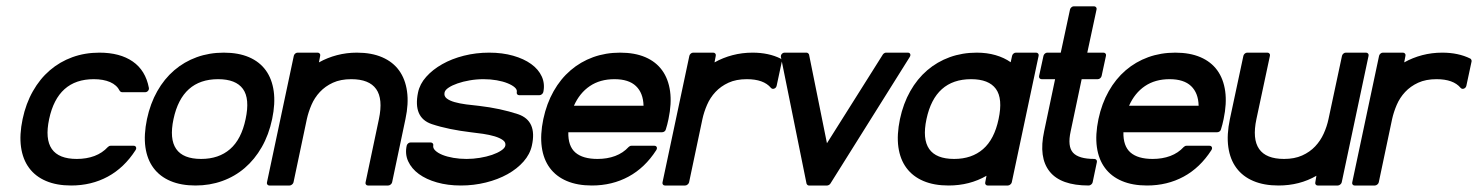

<svg xmlns="http://www.w3.org/2000/svg" viewBox="-20 -567 4596 597"><path d="M289.1 -403.3Q353 -403.3 392.8 -375.7Q432.6 -348.1 442.9 -293.9Q443.8 -288.6 440.2 -284.4Q436.5 -280.3 431.2 -280.3H359.9Q357.9 -280.3 355.7 -281.5Q353.5 -282.7 352.5 -284.2Q343.3 -302.7 322.3 -311.8Q301.3 -320.8 271.5 -320.8Q159.2 -320.8 132.8 -196.8Q106.4 -72.8 218.8 -72.8Q249 -72.8 273.7 -82Q298.3 -91.3 315.4 -109.9Q319.3 -113.8 324.2 -113.8H395.5Q400.9 -113.8 402.8 -109.6Q404.8 -105.5 401.4 -100.1Q366.2 -45.4 315.2 -17.8Q264.2 9.8 201.2 9.8Q156.2 9.8 123.3 -4.2Q90.3 -18.1 70.6 -44.7Q50.8 -71.3 45.4 -109.6Q40 -147.9 50.3 -196.8Q60.5 -245.1 82.3 -283.4Q104 -321.8 135 -348.4Q166 -375 205.1 -389.2Q244.1 -403.3 289.1 -403.3Z M675.8 -403.3Q721.2 -403.3 754.2 -389.2Q787.1 -375 806.4 -348.4Q825.7 -321.8 831.1 -283.4Q836.4 -245.1 826.2 -196.8Q815.9 -147.9 793.9 -109.6Q772 -71.3 741 -44.7Q710 -18.1 671.1 -4.2Q632.3 9.8 587.9 9.8Q543 9.8 510 -4.2Q477.1 -18.1 457.3 -44.7Q437.5 -71.3 432.1 -109.6Q426.8 -147.9 437 -196.8Q447.3 -245.1 469 -283.4Q490.7 -321.8 521.7 -348.4Q552.7 -375 591.8 -389.2Q630.9 -403.3 675.8 -403.3ZM735.4 -290.5Q713.4 -320.8 658.2 -320.8Q545.9 -320.8 519.5 -196.8Q493.2 -72.8 605.5 -72.8Q660.2 -72.8 695.3 -103.3Q730.5 -133.8 743.7 -196.8Q757.3 -260.3 735.4 -290.5Z M967.8 -403.3Q971.7 -403.3 974.1 -400.4Q976.6 -397.5 975.6 -393.6L971.7 -373Q998 -387.7 1027.8 -395.5Q1057.6 -403.3 1089.8 -403.3Q1135.3 -403.3 1168.5 -388.9Q1201.7 -374.5 1220.9 -347.9Q1240.2 -321.3 1245.6 -283Q1251 -244.6 1240.7 -196.8L1199.2 0Q1198.2 3.9 1194.6 6.8Q1190.9 9.8 1187 9.8H1124Q1120.1 9.8 1117.9 6.8Q1115.7 3.9 1116.7 0L1158.2 -196.8Q1171.4 -259.3 1149.7 -290Q1127.9 -320.8 1072.3 -320.8Q1039.1 -320.8 1015.1 -309.8Q991.2 -298.8 974.6 -281Q958 -263.2 948.5 -241Q939 -218.8 934.1 -196.8L892.6 0Q891.6 3.9 887.9 6.8Q884.3 9.8 880.4 9.8H817.4Q813.5 9.8 811.3 6.8Q809.1 3.9 810.1 0L893.6 -393.6Q894.5 -397.5 897.9 -400.4Q901.4 -403.3 905.3 -403.3Z M1594.2 -271Q1590.3 -271 1588.1 -273.9Q1585.9 -276.9 1586.9 -280.8Q1588.4 -288.1 1580.6 -295.2Q1572.8 -302.2 1558.3 -308.1Q1543.9 -314 1524.4 -317.4Q1504.9 -320.8 1483.4 -320.8Q1461.4 -320.8 1440.4 -317.1Q1419.4 -313.5 1402.6 -307.6Q1385.7 -301.8 1374.8 -294.4Q1363.8 -287.1 1362.3 -279.3Q1359.9 -268.1 1368.9 -261Q1377.9 -253.9 1393.6 -249.5Q1409.2 -245.1 1429.4 -242.4Q1449.7 -239.7 1469.7 -237.8Q1536.1 -230 1590.8 -211.9Q1650.9 -191.4 1633.8 -114.3Q1627.9 -87.4 1607.9 -64.7Q1587.9 -42 1558.1 -25.4Q1528.3 -8.8 1490.7 0.5Q1453.1 9.8 1413.1 9.8Q1372.1 9.8 1338.6 0.2Q1305.2 -9.3 1282.5 -25.9Q1259.8 -42.5 1249.3 -65.2Q1238.8 -87.9 1244.6 -114.3Q1245.6 -118.2 1249 -121.1Q1252.4 -124 1256.3 -124H1319.3Q1323.2 -124 1325.7 -121.1Q1328.1 -118.2 1327.1 -114.3Q1325.7 -106.4 1333.5 -98.9Q1341.3 -91.3 1355.7 -85.4Q1370.1 -79.6 1389.6 -76.2Q1409.2 -72.8 1430.7 -72.8Q1451.2 -72.8 1471.9 -76.2Q1492.7 -79.6 1509.8 -85.4Q1526.9 -91.3 1538.3 -98.9Q1549.8 -106.4 1551.3 -114.3Q1553.2 -124.5 1543.7 -131.3Q1534.2 -138.2 1518.1 -143.1Q1502 -147.9 1481.9 -150.9Q1461.9 -153.8 1443.8 -155.8Q1411.1 -159.7 1379.9 -166Q1348.6 -172.4 1322.3 -181.2Q1263.7 -201.2 1279.8 -279.3Q1285.2 -305.7 1305.2 -328.1Q1325.2 -350.6 1355 -367.4Q1384.8 -384.3 1422.4 -393.8Q1460 -403.3 1501 -403.3Q1542 -403.3 1575.4 -393.8Q1608.9 -384.3 1631.6 -367.9Q1654.3 -351.6 1664.6 -329.1Q1674.8 -306.6 1669.4 -280.8Q1668.5 -276.9 1664.8 -273.9Q1661.1 -271 1657.2 -271Z M1908.2 -403.3Q1953.6 -403.3 1986.6 -389.2Q2019.5 -375 2038.8 -348.4Q2058.1 -321.8 2063.5 -283.4Q2068.8 -245.1 2058.6 -196.8Q2056.6 -188 2054.7 -179.9Q2052.7 -171.9 2050.3 -164.6Q2049.3 -160.6 2045.9 -158.2Q2042.5 -155.8 2038.6 -155.8H1747.1Q1746.1 -112.8 1769 -92.8Q1792 -72.8 1837.9 -72.8Q1868.2 -72.8 1892.8 -82Q1917.5 -91.3 1934.6 -109.9Q1938.5 -113.8 1943.4 -113.8H2014.6Q2020 -113.8 2022 -109.6Q2023.9 -105.5 2020.5 -100.1Q1985.4 -45.4 1934.3 -17.8Q1883.3 9.8 1820.3 9.8Q1775.4 9.8 1742.4 -4.2Q1709.5 -18.1 1689.7 -44.7Q1669.9 -71.3 1664.6 -109.6Q1659.2 -147.9 1669.4 -196.8Q1679.7 -245.1 1701.4 -283.4Q1723.1 -321.8 1754.2 -348.4Q1785.2 -375 1824.2 -389.2Q1863.3 -403.3 1908.2 -403.3ZM1981 -238.3Q1980 -277.8 1957.5 -299.3Q1935.1 -320.8 1890.6 -320.8Q1845.7 -320.8 1814 -299.3Q1782.2 -277.8 1764.6 -238.3Z M2197.8 -403.3Q2201.7 -403.3 2204.1 -400.4Q2206.5 -397.5 2205.6 -393.6L2201.7 -373Q2228 -387.7 2257.8 -395.5Q2287.6 -403.3 2319.8 -403.3Q2370.1 -403.3 2407.2 -384.8Q2409.2 -383.8 2410.4 -381.1Q2411.6 -378.4 2411.1 -376L2395 -300.8Q2393.6 -293.9 2387.5 -291.5Q2381.3 -289.1 2377 -293.9Q2354.5 -320.8 2302.2 -320.8Q2269 -320.8 2245.1 -309.8Q2221.2 -298.8 2204.6 -281Q2188 -263.2 2178.5 -241Q2168.9 -218.8 2164.1 -196.8L2122.6 0Q2121.6 3.9 2117.9 6.8Q2114.3 9.8 2110.4 9.8H2047.4Q2043.5 9.8 2041.3 6.8Q2039.1 3.9 2040 0L2123.5 -393.6Q2124.5 -397.5 2127.9 -400.4Q2131.3 -403.3 2135.3 -403.3Z M2487.8 -403.3Q2490.2 -403.3 2492.4 -401.6Q2494.6 -399.9 2495.6 -397.5L2551.3 -121.6Q2595.2 -191.4 2638.2 -259.5Q2681.2 -327.6 2725.1 -397.5Q2726.6 -399.9 2729.5 -401.6Q2732.4 -403.3 2734.9 -403.3H2802.7Q2808.1 -403.3 2810.1 -399.2Q2812 -395 2808.6 -389.6L2562 3.9Q2560.5 6.3 2557.4 8.1Q2554.2 9.8 2551.8 9.8H2495.1Q2492.7 9.8 2490.7 8.1Q2488.8 6.3 2487.8 3.9L2408.2 -389.6Q2407.2 -395 2410.9 -399.2Q2414.6 -403.3 2419.9 -403.3Z M3201.7 -403.3Q3205.6 -403.3 3208 -400.4Q3210.4 -397.5 3209.5 -393.6L3126 0Q3125 3.9 3121.3 6.8Q3117.7 9.8 3113.8 9.8H3050.8Q3046.9 9.8 3044.7 6.8Q3042.5 3.9 3043.5 0L3047.4 -20.5Q2995.1 9.8 2929.2 9.8Q2884.3 9.8 2851.3 -4.2Q2818.4 -18.1 2798.6 -44.7Q2778.8 -71.3 2773.4 -109.6Q2768.1 -147.9 2778.3 -196.8Q2788.6 -245.1 2810.3 -283.4Q2832 -321.8 2863 -348.4Q2894 -375 2933.1 -389.2Q2972.2 -403.3 3017.1 -403.3Q3048.8 -403.3 3075.7 -395.5Q3102.5 -387.7 3122.6 -373.5L3127 -393.6Q3127.9 -397.5 3131.3 -400.4Q3134.8 -403.3 3138.7 -403.3ZM3076.7 -290.5Q3054.7 -320.8 2999.5 -320.8Q2887.2 -320.8 2860.8 -196.8Q2834.5 -72.8 2946.8 -72.8Q3001.5 -72.8 3036.6 -103.3Q3071.8 -133.8 3085 -196.8Q3098.6 -260.3 3076.7 -290.5Z M3224.6 -393.6Q3225.6 -397.5 3229 -400.4Q3232.4 -403.3 3236.3 -403.3H3278.3L3307.1 -537.6Q3308.1 -541.5 3311.5 -544.4Q3314.9 -547.4 3318.8 -547.4H3381.8Q3385.7 -547.4 3388.2 -544.4Q3390.6 -541.5 3389.6 -537.6L3360.8 -403.3H3411.1Q3415 -403.3 3417.5 -400.4Q3419.9 -397.5 3418.9 -393.6L3405.3 -330.6Q3404.3 -326.7 3400.9 -323.7Q3397.5 -320.8 3393.6 -320.8H3343.3L3309.1 -158.7Q3298.8 -111.8 3316.4 -92.3Q3334 -72.8 3382.8 -72.8Q3386.7 -72.8 3389.2 -69.8Q3391.6 -66.9 3390.6 -63L3377.4 0Q3376.5 3.9 3372.8 6.8Q3369.1 9.8 3365.2 9.8Q3278.3 9.8 3243.7 -33.7Q3209 -77.1 3226.6 -158.7L3260.7 -320.8H3218.8Q3214.8 -320.8 3212.4 -323.7Q3210 -326.7 3210.9 -330.6Z M3634.3 -403.3Q3679.7 -403.3 3712.6 -389.2Q3745.6 -375 3764.9 -348.4Q3784.2 -321.8 3789.6 -283.4Q3794.9 -245.1 3784.7 -196.8Q3782.7 -188 3780.8 -179.9Q3778.8 -171.9 3776.4 -164.6Q3775.4 -160.6 3772 -158.2Q3768.6 -155.8 3764.6 -155.8H3473.1Q3472.2 -112.8 3495.1 -92.8Q3518.1 -72.8 3564 -72.8Q3594.2 -72.8 3618.9 -82Q3643.6 -91.3 3660.6 -109.9Q3664.6 -113.8 3669.4 -113.8H3740.7Q3746.1 -113.8 3748 -109.6Q3750 -105.5 3746.6 -100.1Q3711.4 -45.4 3660.4 -17.8Q3609.4 9.8 3546.4 9.8Q3501.5 9.8 3468.5 -4.2Q3435.5 -18.1 3415.8 -44.7Q3396 -71.3 3390.6 -109.6Q3385.3 -147.9 3395.5 -196.8Q3405.8 -245.1 3427.5 -283.4Q3449.2 -321.8 3480.2 -348.4Q3511.2 -375 3550.3 -389.2Q3589.4 -403.3 3634.3 -403.3ZM3707 -238.3Q3706.1 -277.8 3683.6 -299.3Q3661.1 -320.8 3616.7 -320.8Q3571.8 -320.8 3540 -299.3Q3508.3 -277.8 3490.7 -238.3Z M4077.1 9.8Q4073.2 9.8 4071 6.8Q4068.8 3.9 4069.8 0L4073.2 -20.5Q4021 9.8 3955.1 9.8Q3910.2 9.8 3877.2 -4.2Q3844.2 -18.1 3824.5 -44.7Q3804.7 -71.3 3799.3 -109.6Q3793.9 -147.9 3804.2 -196.8L3846.2 -393.6Q3847.2 -397.5 3850.6 -400.4Q3854 -403.3 3857.9 -403.3H3920.9Q3924.8 -403.3 3927.2 -400.4Q3929.7 -397.5 3928.7 -393.6L3886.7 -196.8Q3860.4 -72.8 3972.7 -72.8Q4004.9 -72.8 4028.8 -83.5Q4052.7 -94.2 4069.3 -111.8Q4085.9 -129.4 4095.9 -151.6Q4106 -173.8 4110.8 -196.8L4152.8 -393.6Q4153.8 -397.5 4157.2 -400.4Q4160.6 -403.3 4164.6 -403.3H4227.5Q4231.4 -403.3 4233.9 -400.4Q4236.3 -397.5 4235.4 -393.6L4151.9 0Q4150.9 3.9 4147.2 6.8Q4143.6 9.8 4139.6 9.8Z M4342.3 -403.3Q4346.2 -403.3 4348.6 -400.4Q4351.1 -397.5 4350.1 -393.6L4346.2 -373Q4372.6 -387.7 4402.3 -395.5Q4432.1 -403.3 4464.4 -403.3Q4514.6 -403.3 4551.8 -384.8Q4553.7 -383.8 4554.9 -381.1Q4556.2 -378.4 4555.7 -376L4539.6 -300.8Q4538.1 -293.9 4532 -291.5Q4525.9 -289.1 4521.5 -293.9Q4499 -320.8 4446.8 -320.8Q4413.6 -320.8 4389.6 -309.8Q4365.7 -298.8 4349.1 -281Q4332.5 -263.2 4323 -241Q4313.5 -218.8 4308.6 -196.8L4267.1 0Q4266.1 3.9 4262.5 6.8Q4258.8 9.8 4254.9 9.8H4191.9Q4188 9.8 4185.8 6.8Q4183.6 3.9 4184.6 0L4268.1 -393.6Q4269 -397.5 4272.5 -400.4Q4275.9 -403.3 4279.8 -403.3Z"/></svg>

Font: Fibel Nord
Style: Bold Italic
Weight: 700
Designer: Peter Wiegel
Foundry: Peter Wioegel
Version: Version 000.000